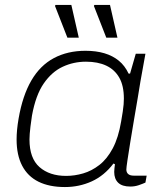

<svg xmlns="http://www.w3.org/2000/svg" viewBox="-20 -743 644 775"><path d="M242 12Q179 12 135.5 -9.5Q92 -31 69.5 -74Q47 -117 47 -180Q47 -199 49 -220Q51 -241 55 -264Q71 -357 106.5 -418Q142 -479 197.5 -508.5Q253 -538 325 -538Q368 -538 401.5 -528Q435 -518 459.5 -498Q484 -478 499 -446H505L528 -526H567L547 -415Q543 -389 536 -348Q529 -307 521 -260Q513 -213 506 -170Q499 -127 494.5 -96.5Q490 -66 490 -59Q490 -47 497.5 -40.5Q505 -34 520 -34H572L567 -6Q556 -1 540 4.5Q524 10 506 10Q473 10 457 -5.5Q441 -21 441 -49Q441 -56 442 -64Q443 -72 444 -80L438 -83Q401 -34 350.5 -11Q300 12 242 12ZM247 -33Q281 -33 315.5 -43Q350 -53 381 -77Q412 -101 435 -144Q458 -187 469 -253Q473 -276 475.5 -292.5Q478 -309 479 -321.5Q480 -334 480 -345Q480 -397 461.5 -429.5Q443 -462 409 -478Q375 -494 327 -494Q277 -494 233 -473.5Q189 -453 156.5 -406Q124 -359 109 -276Q105 -250 103 -232.5Q101 -215 100 -203Q99 -191 99 -180Q99 -104 139.5 -68.5Q180 -33 247 -33ZM409 -591 359 -719 361 -723H424L454 -591ZM252 -591 202 -719 204 -723H268L298 -591Z"/></svg>

Font: Archivo SemiExpanded Thin
Style: Italic
Weight: 250
Width: 6
Italic angle: -10°
Designer: Hector Gatti
Foundry: Omnibus-Type
Version: Version 2.001